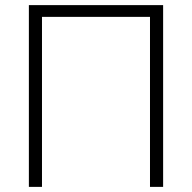

<svg xmlns="http://www.w3.org/2000/svg" viewBox="-20 -730 750 750"><path d="M92.8 0V-710H617.2V0H565.9V-664.1H144V0Z"/></svg>

Font: Rawline Light
Style: Regular
Weight: 300
Designer: Matt McInerney, Pablo Impallari, Rodrigo Fuenzalida
Foundry: Matt McInerney, Pablo Impallari, Rodrigo Fuenzalida
Version: Version 4.020;PS 004.020;hotconv 1.0.88;makeotf.lib2.5.64775